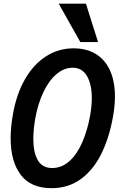

<svg xmlns="http://www.w3.org/2000/svg" viewBox="-20 -994 640 1029"><path d="M37 -253.5Q37 -312 49.5 -383Q68.5 -490.5 114.2 -570Q160 -649.5 226.8 -692.2Q293.5 -735 374 -735Q444.5 -735 494.2 -704.2Q544 -673.5 570 -615.5Q596 -557.5 596 -476.5Q596 -426.5 585.5 -368.5Q565.5 -255.5 523 -169.5Q480.5 -83.5 413.5 -34.5Q346.5 14.5 256 14.5Q145 14.5 91 -57.2Q37 -129 37 -253.5ZM463.5 -377Q472 -427 472 -468Q472 -542.5 446 -586.8Q420 -631 370 -631Q323 -631 282.5 -596.5Q242 -562 212.8 -500.5Q183.5 -439 169 -359.5Q158.5 -296.5 158.5 -250Q158.5 -177 182.8 -135.2Q207 -93.5 259.5 -93.5Q311.5 -93.5 352.5 -130.8Q393.5 -168 421.2 -232Q449 -296 463.5 -377ZM294.5 -974.5H440.5L505.5 -768.5H410.5Z"/></svg>

Font: JuliaMono SemiBold
Style: Italic
Weight: 600
Italic angle: -9°
Monospace: yes
Designer: cormullion
Foundry: corm
Version: Version 0.056; ttfautohint (v1.8.4)